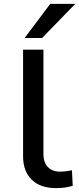

<svg xmlns="http://www.w3.org/2000/svg" viewBox="-20 -961 408 990"><path d="M269 9Q188 9 143.5 -34.5Q99 -78 99 -155V-705H204V-166Q204 -138 214 -118Q224 -98 243 -87Q262 -76 289 -76Q304 -76 320 -78Q336 -80 351 -83L355 -3Q335 3 315 6Q295 9 269 9ZM107 -765 239 -941H368L197 -765Z"/></svg>

Font: Nunito Sans 7pt SemiExpanded Medium
Style: Regular
Weight: 500
Width: 6
Designer: Vernon Adams
Foundry: Vernon Adams
Version: Version 3.101;gftools[0.9.27]